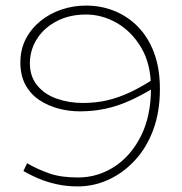

<svg xmlns="http://www.w3.org/2000/svg" viewBox="-20 -655 653 688"><path d="M259 13Q218 13 182.5 5Q147 -3 117.5 -15.5Q88 -28 64 -42L77 -70Q113 -49 155.5 -34Q198 -19 259 -19Q330 -19 389.5 -57.5Q449 -96 485 -167.5Q521 -239 521 -339Q521 -425 486.5 -483.5Q452 -542 399 -572.5Q346 -603 288 -603Q231 -603 186 -580.5Q141 -558 115 -519.5Q89 -481 87 -433Q86 -383 112.5 -350Q139 -317 183 -301.5Q227 -286 277 -286Q323 -286 364 -295.5Q405 -305 445.5 -324Q486 -343 529 -371V-339Q485 -312 442 -293Q399 -274 356 -265Q313 -256 266 -256Q227 -256 189.5 -266Q152 -276 121 -296.5Q90 -317 71.5 -350.5Q53 -384 53 -431Q53 -478 72.5 -515.5Q92 -553 125.5 -580Q159 -607 201 -621Q243 -635 288 -635Q342 -635 389.5 -616Q437 -597 474 -559.5Q511 -522 532 -466Q553 -410 553 -336Q553 -254 529 -189.5Q505 -125 463 -80Q421 -35 368.5 -11Q316 13 259 13Z"/></svg>

Font: BioRhyme ExtraLight
Style: Regular
Weight: 250
Designer: Aoife Mooney
Foundry: Aoife Mooney Type
Version: Version 1.600;gftools[0.9.33]